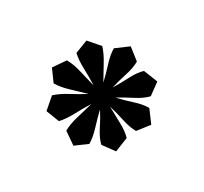

<svg xmlns="http://www.w3.org/2000/svg" viewBox="-81 -757 582 549"><g transform="rotate(30 210.0 -483.0)"><path d="M46 -482 73 -521Q95 -521 122.5 -512.5Q150 -504 175 -497Q153 -511 127.5 -524.5Q102 -538 86 -553L93 -598L140 -607Q155 -591 168.5 -566Q182 -541 195 -518Q189 -544 180.5 -570.5Q172 -597 172 -618L211 -647L248 -618Q248 -597 239.5 -571Q231 -545 225 -519Q239 -542 251.5 -566.5Q264 -591 279 -605L327 -598L332 -552Q318 -537 293.5 -524.5Q269 -512 246 -498Q272 -504 298 -512.5Q324 -521 345 -521L374 -482L345 -445Q324 -445 298 -453.5Q272 -462 246 -468Q269 -455 293.5 -442Q318 -429 332 -414L325 -366L279 -361Q264 -375 251.5 -400Q239 -425 225 -447Q231 -422 239.5 -394.5Q248 -367 248 -346L211 -319L172 -346Q172 -368 180.5 -395.5Q189 -423 196 -448Q182 -426 168.5 -400.5Q155 -375 140 -359L95 -366L86 -413Q102 -428 127.5 -441.5Q153 -455 175 -469Q150 -462 122.5 -453.5Q95 -445 73 -445Z"/></g></svg>

Font: Ruwudu
Style: Bold
Weight: 700
Designer: Becca Hirsbrunner Spalinger
Foundry: SIL International
Version: Version 3.000